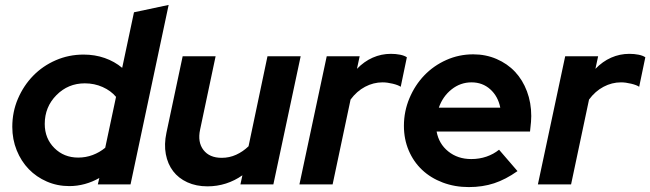

<svg xmlns="http://www.w3.org/2000/svg" viewBox="-20 -750 2645 781"><path d="M378 0 384 -26Q356 -10 325 -1.5Q294 7 262 7Q213 7 170.5 -11.5Q128 -30 97 -62Q66 -94 48 -138.5Q30 -183 30 -234Q30 -295 53 -348.5Q76 -402 115 -442Q154 -482 207 -505Q260 -528 320 -528Q366 -528 406 -514Q446 -500 477 -474L525 -700L666 -730L511 0ZM162 -246Q162 -187 201 -148Q240 -109 298 -109Q329 -109 357 -119.5Q385 -130 408 -149L452 -356Q431 -381 397.5 -396Q364 -411 325 -411Q257 -411 209.5 -363Q162 -315 162 -246Z M857 -521 794 -223Q783 -172 807.5 -140Q832 -108 882 -108Q913 -108 940.5 -120.5Q968 -133 991 -155L1068 -521H1203L1092 0H958L966 -37Q935 -15 899 -3.5Q863 8 824 8Q778 8 742 -8.5Q706 -25 684 -54Q662 -83 654.5 -123Q647 -163 657 -210L723 -521Z M1198 0 1309 -521H1443L1432 -470Q1461 -500 1496 -515.5Q1531 -531 1570 -531Q1590 -531 1607.5 -527.5Q1625 -524 1635 -517L1610 -397Q1600 -404 1577.5 -409.5Q1555 -415 1536 -415Q1499 -415 1465 -397Q1431 -379 1406 -345L1333 0Z M2085 -54Q2037 -20 1990 -4.5Q1943 11 1887 11Q1830 11 1781 -7.5Q1732 -26 1697 -59Q1662 -92 1642.5 -138Q1623 -184 1623 -238Q1623 -297 1645.5 -350.5Q1668 -404 1706 -443.5Q1744 -483 1795.5 -506Q1847 -529 1905 -529Q1956 -529 2000 -510Q2044 -491 2075 -458Q2106 -425 2123.5 -378.5Q2141 -332 2141 -278Q2141 -267 2140 -254.5Q2139 -242 2136 -215H1756Q1765 -165 1803.5 -134Q1842 -103 1897 -103Q1930 -103 1959 -113Q1988 -123 2010 -141ZM1898 -415Q1853 -415 1817 -386.5Q1781 -358 1765 -312H2015Q2006 -358 1974.5 -386.5Q1943 -415 1898 -415Z M2168 0 2279 -521H2413L2402 -470Q2431 -500 2466 -515.5Q2501 -531 2540 -531Q2560 -531 2577.5 -527.5Q2595 -524 2605 -517L2580 -397Q2570 -404 2547.5 -409.5Q2525 -415 2506 -415Q2469 -415 2435 -397Q2401 -379 2376 -345L2303 0Z"/></svg>

Font: Red Hat Display
Style: Bold Italic
Weight: 700
Italic angle: -12°
Designer: Pentagram / MCKL
Foundry: Pentagram / MCKL
Version: Version 1.003; Red Hat Display Bold Italic